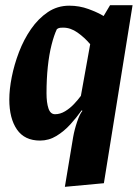

<svg xmlns="http://www.w3.org/2000/svg" viewBox="-20 -535 540 743"><path d="M231 188 263 -4Q268 -33 278.5 -64Q289 -95 299 -106L296 -108Q277 -81 252.5 -54Q228 -27 198.5 -9Q169 9 135 9Q75 9 45.5 -34Q16 -77 16 -150Q16 -189 25.5 -237Q35 -285 53.5 -333.5Q72 -382 100 -422.5Q128 -463 165 -488Q202 -513 248 -513Q287 -513 322.5 -500Q358 -487 381 -473L406 -515H493L382 174ZM193 -93Q213 -93 232 -104.5Q251 -116 266.5 -132.5Q282 -149 293 -164L329 -364Q307 -390 280 -409Q253 -428 225 -428Q212 -428 208 -426.5Q204 -425 200 -422Q189 -399 179.5 -361.5Q170 -324 165 -276.5Q160 -229 160 -174Q160 -138 167.5 -115.5Q175 -93 193 -93Z"/></svg>

Font: Faustina ExtraBold
Style: Italic
Weight: 800
Italic angle: -8°
Designer: Alfonso Garcia
Foundry: http://www.omnibus-type.com
Version: Version 1.200